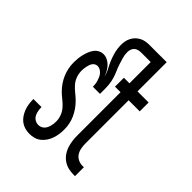

<svg xmlns="http://www.w3.org/2000/svg" viewBox="-214 -853 977 977"><g transform="rotate(45 275.0 -364.0)"><path d="M170 12Q154 12 138 7.5Q122 3 109 -6.5Q96 -16 86.5 -30Q77 -44 71 -59.5Q65 -75 62.5 -91.5Q60 -108 60 -125V-128H118V-126Q118 -118 119 -109.5Q120 -101 122.5 -92.5Q125 -84 129 -76.5Q133 -69 139.5 -63.5Q146 -58 154 -55Q162 -52 170 -52Q179 -52 187 -55Q195 -58 201.5 -64Q208 -70 212 -78Q216 -86 218.5 -94.5Q221 -103 222 -111.5Q223 -120 223 -129Q223 -149 215.5 -168.5Q208 -188 194.5 -203Q181 -218 165 -230.5Q149 -243 134.5 -257.5Q120 -272 108.5 -289Q97 -306 89 -325Q81 -344 77 -364Q73 -384 73 -405Q73 -419 74.5 -433.5Q76 -448 79.5 -462.5Q83 -477 88.5 -491Q94 -505 102.5 -516.5Q111 -528 124 -535Q137 -542 151 -542Q166 -542 180 -535Q194 -528 204.5 -517Q215 -506 222.5 -492.5Q230 -479 235 -464Q230 -487 219 -507Q208 -527 199.5 -548Q191 -569 185.5 -591.5Q180 -614 180 -637Q180 -651 182.5 -664.5Q185 -678 191.5 -690.5Q198 -703 207.5 -712.5Q217 -722 229 -728.5Q241 -735 254.5 -737.5Q268 -740 281 -740H378V-683H281Q271 -683 261 -680.5Q251 -678 243.5 -671.5Q236 -665 232.5 -655Q229 -645 229 -635Q229 -616 234 -598Q239 -580 245 -562Q251 -544 258.5 -527Q266 -510 271.5 -492Q277 -474 279 -455.5Q281 -437 281 -418V-386H230Q230 -396 228.5 -406Q227 -416 224 -425.5Q221 -435 217 -444Q213 -453 206.5 -460.5Q200 -468 191 -473Q182 -478 172 -478Q164 -478 157 -474Q150 -470 145.5 -463.5Q141 -457 138.5 -449.5Q136 -442 134.5 -434.5Q133 -427 132 -419Q131 -411 131 -404Q131 -383 138 -363.5Q145 -344 158.5 -328.5Q172 -313 188 -300.5Q204 -288 218.5 -273.5Q233 -259 244.5 -242.5Q256 -226 264.5 -207.5Q273 -189 277 -169Q281 -149 281 -128Q281 -112 278.5 -95Q276 -78 270.5 -62Q265 -46 255.5 -32Q246 -18 233 -7.5Q220 3 203.5 7.5Q187 12 170 12ZM487 0H476Q457 0 438.5 -4.5Q420 -9 404 -20Q388 -31 377 -46.5Q366 -62 360 -80Q354 -98 351.5 -117Q349 -136 349 -155V-466H309V-530H349V-740H407V-530H487V-466H407V-155Q407 -139 410 -122.5Q413 -106 421.5 -92.5Q430 -79 445 -71.5Q460 -64 476 -64H487Z"/></g></svg>

Font: Lode
Style: Regular
Weight: 400
Monospace: yes
Designer: Belleve Invis
Foundry: Belleve Invis
Version: Version 29.2.0; ttfautohint (v1.8.3)